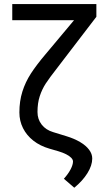

<svg xmlns="http://www.w3.org/2000/svg" viewBox="-20 -727 534 930"><path d="M446.8 -707.2V-645.7L284.5 -433.7Q271.1 -416.1 257.6 -398.5Q220 -350.5 201.8 -322.7Q183.7 -294.9 172.7 -261.6Q161.6 -228.2 161.6 -184.4Q161.6 -149.2 182 -123.3Q202.3 -97.4 237.6 -87L300.4 -67.7Q339.4 -55.9 367.9 -39Q396.4 -22.1 411.6 -1.7Q426.8 18.6 426.8 40.7Q426.8 74.2 403.5 111.7Q380.2 149.2 339.8 182.3L289.4 138.8Q309.7 116.4 321.7 93.8Q333.6 71.1 333.6 55.2Q333.6 46.3 324.9 37.3Q316.3 28.3 300.4 20.2Q284.5 12.1 262.4 5.5L219.6 -6.9Q174.4 -20 141.7 -45.6Q109.1 -71.1 91.5 -106.2Q73.9 -141.2 73.9 -182.3Q73.9 -237.2 88.4 -283.3Q102.9 -329.4 129.8 -371Q156.8 -412.6 201 -464.8L208.6 -473.8L404 -707.2ZM416.4 -707.2V-629.1H39.4V-707.2Z"/></svg>

Font: Pretendard Variable
Style: Regular
Weight: 400
Designer: Base glyphs from Inter by Rasmus Andersson; Hangul glyphs from Noto Sans CJK(Source Han Sans) by Jang Soo-young and Kang
Foundry: Kil Hyung-jin
Version: Version 1.100;FEAKit 1.0